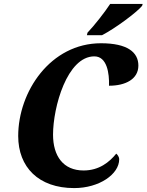

<svg xmlns="http://www.w3.org/2000/svg" viewBox="-20 -951 749 981"><path d="M424 -771H501C569 -806 679 -888 706 -921L709 -931H543C514 -887 463 -822 427 -784ZM359 10C487 10 589 -61 589 -137C589 -150 580 -161 574 -166C539 -123 487 -80 407 -80C303 -80 251 -154 251 -263C251 -404 323 -663 462 -663C527 -663 539 -576 537 -513C622 -513 687 -547 687 -616C687 -684 631 -730 496 -730C238 -730 73 -483 73 -256C73 -97 177 10 359 10Z"/></svg>

Font: Noto Serif SemiCondensed Extra
Style: Italic
Weight: 800
Width: 4
Italic angle: -12°
Designer: Monotype Design Team
Foundry: Monotype Imaging Inc.
Version: Version 1.901